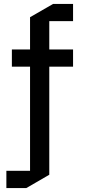

<svg xmlns="http://www.w3.org/2000/svg" viewBox="-20 -750 429 970"><path d="M229 -413.1V132.8L112.8 200.2H12.2V112.8H131.8V-413.1H40V-500H131.8V-663.1L248 -730H349.1V-643.1H229V-500H349.1V-413.1Z"/></svg>

Font: Quantico
Style: Regular
Weight: 400
Designer: Matt Desmond
Foundry: MADtype
Version: Version 2.002